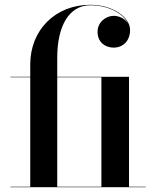

<svg xmlns="http://www.w3.org/2000/svg" viewBox="-20 -780 656 800"><path d="M23.5 -2V0H587.5V-2H517.5V-460H218.5V-540C218.5 -669.5 266.5 -758 356.5 -758C431.5 -758 494 -723.5 513.5 -682C501.5 -702 477 -714 453.5 -714C422 -714 386.5 -688.5 386.5 -647.5C386.5 -601 422 -581.5 453.5 -581.5C490 -581.5 522 -607.5 522 -655C522 -709.5 447.5 -760 356.5 -760C210.5 -760 106 -655 106 -511.5V-460H23.5V-458H106V-2ZM402.5 -458V-2H218.5V-458Z"/></svg>

Font: Bodoni* 96pt Medium
Style: Regular
Weight: 500
Version: Version 2.3